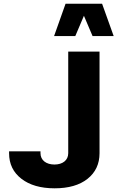

<svg xmlns="http://www.w3.org/2000/svg" viewBox="-20 -996 624 1021"><path d="M522.9 -976.1H328.6L267.6 -804.2H380.4L426.3 -912.1L472.2 -804.2H584.5ZM270.5 5.4C344.2 5.4 402.8 -11.2 445.3 -44.9C487.8 -78.6 509.3 -124 509.3 -181.2V-721.7H342.8V-181.2C342.8 -143.6 313 -121.1 269.5 -121.1C226.1 -121.1 195.3 -143.6 195.3 -181.2V-191.4H28.3V-181.2C28.3 -124 50.3 -79.1 93.8 -45.4C137.2 -11.7 196.3 5.4 270.5 5.4Z"/></svg>

Font: Estedad ExtraBold
Style: Regular
Weight: 800
Designer: Amin Abedi
Version: Version 7.3